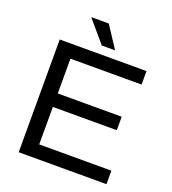

<svg xmlns="http://www.w3.org/2000/svg" viewBox="-154 -983 984 1098"><g transform="rotate(20 338.5 -434.0)"><path d="M86.1 0V-686H614.2V-603.9H181.2V-392.2H570.2V-310.2H181.2V-82.1H620.2V0ZM404.9 -736H324.2L213.9 -865L214.9 -868H318.4Z"/></g></svg>

Font: Archivo Variable SemiBold
Style: Regular
Weight: 600
Designer: Hector Gatti
Foundry: Omnibus-Type
Version: Version 2.001